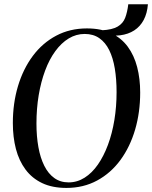

<svg xmlns="http://www.w3.org/2000/svg" viewBox="-20 -888 728 919"><path d="M298 11.5Q230.5 11.5 182 -11.5Q133.5 -34.5 102.2 -76.5Q71 -118.5 56.2 -175Q41.5 -231.5 41.5 -299Q41.5 -394 66.2 -476.2Q91 -558.5 137.2 -620.5Q183.5 -682.5 249 -717.2Q314.5 -752 396 -752Q464 -752 512.5 -729Q561 -706 591.5 -664.5Q622 -623 636.5 -567Q651 -511 651 -445.5Q651 -350.5 626.8 -267.8Q602.5 -185 556.5 -122.2Q510.5 -59.5 445 -24Q379.5 11.5 298 11.5ZM308.5 -15Q349.5 -15 385 -37.5Q420.5 -60 448.5 -100.2Q476.5 -140.5 496.8 -195Q517 -249.5 527.5 -313.8Q538 -378 538 -447Q538 -509 529.5 -560Q521 -611 502.8 -648Q484.5 -685 455.5 -705.2Q426.5 -725.5 385.5 -725.5Q344.5 -725.5 309 -704Q273.5 -682.5 244.8 -643.2Q216 -604 196 -550.2Q176 -496.5 165.2 -432.2Q154.5 -368 154.5 -296.5Q154.5 -235 163.8 -183.8Q173 -132.5 192 -94.5Q211 -56.5 240 -35.8Q269 -15 308.5 -15ZM594 -867.5H688Q684.5 -824 667.8 -792.5Q651 -761 622.5 -742.5Q594 -724 555 -719Q516 -714 468 -723.5L466.5 -743Q517.5 -745.5 543.2 -760.8Q569 -776 579.2 -803Q589.5 -830 594 -867.5Z"/></svg>

Font: Merriweather 144pt
Style: Italic
Weight: 400
Italic angle: -7.8°
Version: Version 2.101